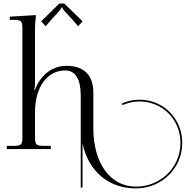

<svg xmlns="http://www.w3.org/2000/svg" viewBox="-20 -840 1047 1082"><path d="M342.3 -820H314.3L212.3 -720L237.3 -692L274.3 -735C302.3 -766 323.3 -784 326.3 -799H330.3C333.3 -784 355.3 -766 383.3 -735L420.3 -692L445.3 -720ZM18.3 0H266.3V-18H231.3C183.3 -18 177.3 -23 177.3 -71V-208C177.3 -349 246.3 -443 347.3 -443C405.3 -443 435 -394 435 -301V217H445V-32.4C477.6 123.3 590 221.7 745.9 221.7C891.7 221.7 1007 108.4 1007 -35.2C1007 -169.8 902.6 -278.2 766 -278.2C729.9 -278.2 695.9 -270.1 666.2 -256.5L670.4 -247.5C698.7 -260.4 731.4 -268.2 766 -268.2C897 -268.2 997 -164.5 997 -35.2C997 102.8 886.4 211.7 745.9 211.7C602.1 211.7 506 80 506 -117V-318C506 -416 453.3 -469 355.3 -469C272.3 -469 208.3 -416 177.3 -335H172.3V-338C176.3 -344 177.3 -353 177.3 -369V-689C177.3 -707 180.3 -727 182.3 -747V-755L35.3 -746V-728H53.3C101.3 -728 106.3 -723 106.3 -675V-71C106.3 -23 101.3 -18 53.3 -18H18.3Z"/></svg>

Font: FoglihtenNo04
Style: Regular
Weight: 500
Designer: gluk (gluksza@wp.pl)
Foundry: gluk (gluksza@wp.pl)
Version: Version 0.70